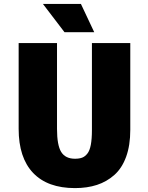

<svg xmlns="http://www.w3.org/2000/svg" viewBox="-20 -945 755 980"><path d="M393.1 -924.8 460.9 -780.8H309.1L199.2 -924.8ZM449.2 -725.1H645V-282.2Q645 -203.1 623.8 -144.8Q602.5 -86.4 563.7 -52Q524.9 -17.6 474.9 -1.2Q424.8 15.1 362.8 15.1Q222.7 15.1 148.9 -62.5Q75.2 -140.1 75.2 -287.1V-725.1H271V-287.1Q271 -203.6 292.5 -169.2Q314 -134.8 362.8 -134.8Q384.8 -134.8 399.4 -140.4Q414.1 -146 426 -161.1Q438 -176.3 443.6 -206.1Q449.2 -235.8 449.2 -282.2Z"/></svg>

Font: Stilu Bold
Style: Regular
Weight: 700
Designer: Genilson Lima Santos
Foundry: Genilson Lima Santos
Version: Version 1.200;PS 001.200;hotconv 1.0.88;makeotf.lib2.5.64775